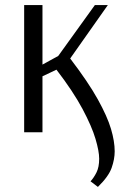

<svg xmlns="http://www.w3.org/2000/svg" viewBox="-20 -520 496 755"><path d="M336 193Q349 179 359.5 158Q370 137 370 104Q370 75 355.5 26Q341 -23 304.5 -91.5Q268 -160 202 -246L147 -220V0H75V-500H147V-266L209 -300L353 -500H404L256 -290Q327 -197 364.5 -129.5Q402 -62 416.5 -13Q431 36 431 75Q431 106 419 140Q407 174 365 215Z"/></svg>

Font: Arsenal SC
Style: Regular
Weight: 400
Designer: Andrij Shevchenko
Foundry: Stairsfor
Version: Version 2.001; ttfautohint (v1.8.4.7-5d5b)